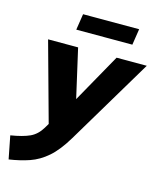

<svg xmlns="http://www.w3.org/2000/svg" viewBox="-179 -796 930 1118"><g transform="rotate(15 285.5 -237.5)"><path d="M0 0ZM-19 227 -46 89Q28 77 69 58Q110 39 137 -6L153 -33L22 -508H203L270 -214L435 -508H617L307 11Q258 93 208.5 136Q159 179 103.5 198Q48 217 -19 227ZM166 -605 181 -702H519L504 -605Z"/></g></svg>

Font: Winston ExtraBold
Style: Italic
Weight: 800
Italic angle: -9°
Designer: Original fonts by Vernon Adams / Changes by Cristiano Sobral
Foundry: Original fonts by Vernon Adams / Changes by Cristiano Sobral
Version: Version 2.503;July 17, 2020;FontCreator 13.0.0.2655 64-bit